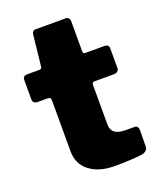

<svg xmlns="http://www.w3.org/2000/svg" viewBox="-133 -793 728 876"><g transform="rotate(-20 231.0 -355.0)"><path d="M318 -395Q305 -395 305 -382V-190Q305 -163 322 -150Q339 -137 375 -137H418Q426 -137 431 -131Q436 -125 436 -117L435 -37Q435 -13 406 -7Q355 0 271 0Q197 0 151 -35Q105 -70 105 -133V-377Q105 -387 102 -391Q99 -395 90 -395H42Q18 -395 18 -417V-511Q18 -530 40 -530H99Q110 -530 111 -542L127 -690Q129 -710 145 -710H292Q300 -710 305.5 -704Q311 -698 311 -688V-542Q311 -531 322 -531H414Q436 -531 436 -512V-417Q436 -407 429.5 -401Q423 -395 411 -395Z"/></g></svg>

Font: Libre Franklin Black
Style: Regular
Weight: 900
Designer: Pablo Impallari, Rodrigo Fuenzalida
Foundry: Impallari Type
Version: Version 1.002; ttfautohint (v1.5)